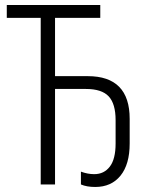

<svg xmlns="http://www.w3.org/2000/svg" viewBox="-20 -734 600 764"><path d="M302 0V-51Q329 -41 355 -41Q394 -41 417 -71Q440 -101 440 -163V-256Q440 -321 412.5 -350.5Q385 -380 322 -380H199V0H142V-663H7V-714H379V-663H199V-431H329Q496 -431 496 -261V-163Q496 -80 459.5 -35Q423 10 359 10Q325 10 302 0Z"/></svg>

Font: Noto Sans Display Light Narrow
Style: Regular
Weight: 300
Width: 4
Designer: Monotype Design team
Foundry: Monotype Imaging Inc.
Version: Version 1.000